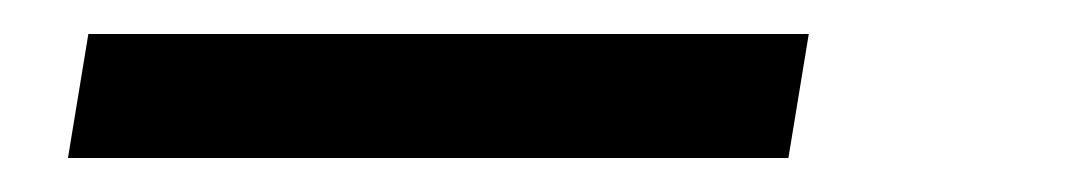

<svg xmlns="http://www.w3.org/2000/svg" viewBox="-20 -20 640 113"><path d="M444 73H20L32 0H456Z"/></svg>

Font: Iosevka Extended Oblique
Style: Regular
Weight: 400
Width: 7
Italic angle: -9°
Monospace: yes
Designer: Belleve Invis
Foundry: Belleve Invis
Version: Version 32.0.1; ttfautohint (v1.8.4)